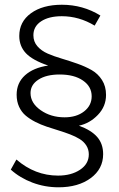

<svg xmlns="http://www.w3.org/2000/svg" viewBox="-20 -714 505 817"><path d="M382.8 -605Q316.4 -645 243.2 -645Q188 -645 155 -623.3Q122.1 -601.6 122.1 -564Q122.1 -536.6 139.2 -517.1Q156.2 -497.6 183.3 -485.8Q210.4 -474.1 243.4 -464.4Q276.4 -454.6 309.6 -442.9Q342.8 -431.2 369.9 -415.8Q397 -400.4 414.1 -373.5Q431.2 -346.7 431.2 -310.1Q431.2 -261.2 396.5 -225.1Q361.8 -189 315.9 -179.2Q369.1 -159.7 394 -130.6Q418.9 -101.6 418.9 -58.1Q418.9 4.9 366 43.9Q313 83 229 83Q170.9 83 117.9 63Q64.9 43 25.9 7.8L49.8 -35.2Q128.9 33.2 227.1 33.2Q283.2 33.2 320.6 8.3Q357.9 -16.6 357.9 -57.1Q357.9 -78.1 347.4 -94.7Q336.9 -111.3 319.1 -122.3Q301.3 -133.3 278.3 -142.1Q255.4 -150.9 230 -158.7Q204.6 -166.5 179 -175Q153.3 -183.6 130.4 -195.3Q107.4 -207 89.6 -221.9Q71.8 -236.8 61.3 -259.5Q50.8 -282.2 50.8 -311Q50.8 -361.3 86.4 -393.6Q122.1 -425.8 185.1 -435.1Q118.7 -457.5 90.3 -487.5Q62 -517.6 62 -561Q62 -621.6 111.8 -657.7Q161.6 -693.8 243.2 -693.8Q333 -693.8 407.2 -647.9ZM233.9 -397Q177.2 -397 143.6 -375.2Q109.9 -353.5 109.9 -317.9Q109.9 -275.4 153.1 -245.1Q196.3 -214.8 254.9 -214.8Q305.7 -214.8 337.9 -240Q370.1 -265.1 370.1 -304.2Q370.1 -345.7 333 -371.3Q295.9 -397 233.9 -397Z"/></svg>

Font: Montserrat arm Light
Style: Regular
Weight: 300
Designer: Julieta Ulanovsky
Foundry: Julieta Ulanovsky
Version: Version 6.000;PS 006.000;hotconv 1.0.88;makeotf.lib2.5.64775